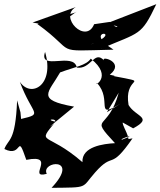

<svg xmlns="http://www.w3.org/2000/svg" viewBox="-20 -800 769 920"><path d="M78 -262 62 -319C54 -116 19 -136 1 -86C91 -41 58 -173 106 -34C256 -64 107 59 204 33C174 -28 368 -50 227 100C408 98 368 103 436 26C527 -77 505 22 615 -137C467 -109 694 -181 551 -125C642 -93 565 -190 568 -213L618 -185C717 -238 629 -240 596 -297C574 -426 681 -404 579 -425C473 -444 568 -430 506 -442C582 -502 462 -535 478 -511C431 -561 416 -466 348 -476C334 -554 164 -457 196 -551C243 -391 128 -329 75 -408C135 -246 191 -256 81 -230ZM492 -262 549 -356C497 -165 403 -252 531 -114C476 -111 371 -98 375 -23C201 -174 153 -102 246 -217C176 -230 295 -239 218 -193L335 -289C150 -322 212 -355 268 -453C340 -480 393 -486 415 -519C526 -431 424 -383 445 -402C521 -320 429 -225 558 -304ZM431 -684C392 -586 260 -718 343 -766L136 -692C279 -660 356 -760 344 -741L159 -685C355 -543 224 -555 524 -562C363 -663 591 -656 413 -586C486 -623 467 -559 465 -567C652 -647 656 -627 729 -780L440 -668C578 -700 551 -641 506 -695Z"/></svg>

Font: Asimov Silicon
Style: Regular
Weight: 400
Designer: Google
Version: Version 2.000980; 2014